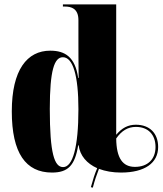

<svg xmlns="http://www.w3.org/2000/svg" viewBox="-20 -780 744 879"><path d="M396 77 405 79C413 47 423 19 433 -7C462 4 496 10 534 10C643 10 704 -34 704 -107C704 -170 665 -209 602 -209C566 -209 538 -194 512 -163V-760H268V-750H278C306 -750 339 -741 339 -688V-592C339 -556 339 -503 340 -423H338C324 -519 278 -548 210 -548C104 -548 34 -460 34 -270C34 -79 98 10 218 10C291 10 323 -22 338 -115H340C346 -67 378 -31 425 -10C414 15 405 44 396 77ZM269 -15C229 -15 208 -77 208 -281C208 -460 229 -518 268 -518C314 -518 339 -434 339 -280C339 -106 313 -15 269 -15ZM598 -16C542 -16 513 -55 512 -146C537 -182 566 -199 602 -199C658 -199 692 -164 692 -107C692 -51 656 -16 598 -16Z"/></svg>

Font: Noto Serif Display Condensed Black
Style: Regular
Weight: 900
Width: 3
Designer: Monotype Design Team
Foundry: Monotype Imaging Inc.
Version: Version 2.009